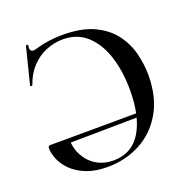

<svg xmlns="http://www.w3.org/2000/svg" viewBox="-119 -764 878 891"><g transform="rotate(-20 319.5 -318.5)"><path d="M266 12Q204 12 160.5 -5.5Q117 -23 90 -50Q63 -77 50.5 -107Q38 -137 38 -163Q38 -175 49 -175H141Q141 -125 162 -87Q183 -49 219 -28Q255 -7 301 -7Q392 -7 438 -82.5Q484 -158 484 -288Q484 -380 460.5 -454Q437 -528 389.5 -572Q342 -616 270 -616Q228 -616 187.5 -599.5Q147 -583 115 -549Q83 -515 66 -465Q65 -461 59.5 -462.5Q54 -464 55 -466L100 -645Q102 -650 107 -648.5Q112 -647 111 -644Q107 -625 114.5 -618Q122 -611 138 -616Q176 -627 209 -631.5Q242 -636 275 -636Q369 -636 429.5 -608Q490 -580 525 -534Q560 -488 574 -433Q588 -378 588 -324Q588 -217 544.5 -141.5Q501 -66 427.5 -27Q354 12 266 12ZM521 -177 522 -158 129 -153V-175Z"/></g></svg>

Font: Cormorant SemiBold
Style: Regular
Weight: 600
Designer: Christian Thalmann (Catharsis Fonts)
Foundry: Catharsis Fonts
Version: Version 4.000